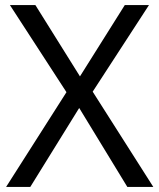

<svg xmlns="http://www.w3.org/2000/svg" viewBox="-20 -734 626 754"><path d="M582 0H480L291 -310L99 0H4L241 -372L19 -714H119L294 -434L470 -714H565L344 -374Z"/></svg>

Font: Noto Sans Rejang
Style: Regular
Weight: 400
Designer: Monotype Design Team
Foundry: Monotype Imaging Inc.
Version: Version 2.001; ttfautohint (v1.8.4.7-5d5b)